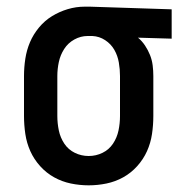

<svg xmlns="http://www.w3.org/2000/svg" viewBox="-20 -548 540 576"><path d="M246 8Q219 8 192.5 2.5Q166 -3 142.5 -16Q119 -29 100.5 -49.5Q82 -70 71 -94.5Q60 -119 56 -146Q52 -173 52 -200V-320Q52 -346 56 -372Q60 -398 70 -421.5Q80 -445 97 -465.5Q114 -486 136 -499.5Q158 -513 183 -520.5Q208 -528 234 -528H250L495 -520V-432L394 -435Q406 -425 415 -411.5Q424 -398 430 -383Q436 -368 438 -352Q440 -336 440 -320V-200Q440 -173 436 -146Q432 -119 421 -94.5Q410 -70 391.5 -49.5Q373 -29 349.5 -16Q326 -3 299.5 2.5Q273 8 246 8ZM246 -80Q268 -80 287.5 -89.5Q307 -99 319 -117Q331 -135 335.5 -156.5Q340 -178 340 -200V-320Q340 -340 336.5 -360.5Q333 -381 323 -398.5Q313 -416 295.5 -427.5Q278 -439 257 -440H243Q222 -440 203 -429.5Q184 -419 172.5 -401Q161 -383 156.5 -362Q152 -341 152 -320V-200Q152 -178 156.5 -156.5Q161 -135 173 -117Q185 -99 204.5 -89.5Q224 -80 246 -80Z"/></svg>

Font: Iosevka Term Curly Semibold
Style: Regular
Weight: 600
Designer: Belleve Invis
Foundry: Belleve Invis
Version: Version 32.3.0